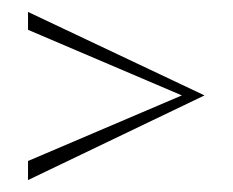

<svg xmlns="http://www.w3.org/2000/svg" viewBox="-20 -383 390 322"><path d="M27 -363 323 -223 27 -81V-113L285 -223L27 -333Z"/></svg>

Font: Darker Grotesque Light Light
Style: Regular
Weight: 300
Version: Version 1.000;gftools[0.9.28]